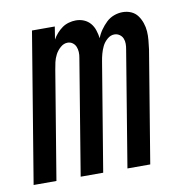

<svg xmlns="http://www.w3.org/2000/svg" viewBox="-73 -591 638 655"><g transform="rotate(-10 246.0 -264.0)"><path d="M-8 0 78 -520H157L150 -476Q156 -487 165 -497Q174 -507 184 -514Q194 -521 206.5 -524.5Q219 -528 231 -528Q246 -528 259 -522.5Q272 -517 281 -506.5Q290 -496 294.5 -482Q299 -468 301 -454Q306 -468 315.5 -481.5Q325 -495 336.5 -506Q348 -517 363 -522.5Q378 -528 393 -528Q409 -528 422.5 -522Q436 -516 444.5 -504.5Q453 -493 458 -478.5Q463 -464 464 -449Q465 -434 463.5 -418.5Q462 -403 460 -387L396 0H317L383 -400Q385 -410 385 -420Q385 -430 381.5 -438.5Q378 -447 370 -452.5Q362 -458 352 -458Q339 -458 327.5 -448Q316 -438 310 -425.5Q304 -413 300.5 -400Q297 -387 295 -374L233 0H155L221 -400Q223 -410 222.5 -420Q222 -430 218.5 -438.5Q215 -447 207.5 -452.5Q200 -458 190 -458Q177 -458 165.5 -448Q154 -438 147.5 -425.5Q141 -413 138 -400Q135 -387 133 -374L71 0Z"/></g></svg>

Font: Iosevka Algr
Style: Italic
Weight: 400
Italic angle: -9°
Monospace: yes
Designer: Belleve Invis
Foundry: Belleve Invis
Version: Version 26.0.2; ttfautohint (v1.8.3)